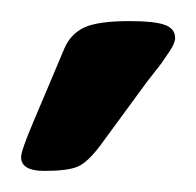

<svg xmlns="http://www.w3.org/2000/svg" viewBox="-20 -738 186 182"><path d="M0 -589Q0 -595 11 -621L41 -692Q47 -706 60 -712Q73 -718 103 -718Q126 -718 136 -714.5Q146 -711 146 -702Q146 -697 140.5 -689Q135 -681 133 -678L119 -660L75 -600Q63 -584 53.5 -580Q44 -576 22 -576Q0 -576 0 -589Z"/></svg>

Font: Asap Condensed
Style: Regular
Weight: 400
Designer: Pablo Cosgaya
Foundry: Omnibus-Type
Version: Version 1.010; ttfautohint (v1.8)